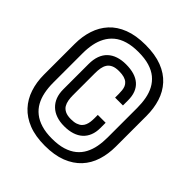

<svg xmlns="http://www.w3.org/2000/svg" viewBox="-192 -799 926 926"><g transform="rotate(45 270.5 -336.0)"><path d="M265.5 8Q331 8 377.2 -10.2Q423.5 -28.5 453.2 -60.5Q483 -92.5 497 -136.5Q511 -180.5 511 -231.5V-441Q511 -492 497.2 -535.5Q483.5 -579 454 -611.5Q424.5 -644 378 -662Q331.5 -680 265.5 -680Q201 -680 154.5 -662Q108 -644 78.5 -611.8Q49 -579.5 34.8 -536Q20.5 -492.5 20.5 -441V-231.5Q20.5 -180.5 35 -136.8Q49.5 -93 79.2 -60.8Q109 -28.5 155.2 -10.2Q201.5 8 265.5 8ZM265.5 -40.5Q224 -40.5 192.8 -50Q161.5 -59.5 139.8 -76.8Q118 -94 104.8 -118Q91.5 -142 85.5 -171.8Q79.5 -201.5 79.5 -235.5V-437Q79.5 -469.5 85.2 -498.8Q91 -528 104 -552.2Q117 -576.5 138.5 -594.5Q160 -612.5 191.8 -622Q223.5 -631.5 265.5 -631.5Q309 -631.5 340.5 -622Q372 -612.5 393.5 -594.8Q415 -577 428 -552.8Q441 -528.5 446.5 -499Q452 -469.5 452 -436.5V-234Q452 -201.5 446.5 -172.5Q441 -143.5 428.2 -119.2Q415.5 -95 394 -77.5Q372.5 -60 341 -50.2Q309.5 -40.5 265.5 -40.5ZM265 -124.5Q296 -124.5 320.2 -132.2Q344.5 -140 361 -155Q377.5 -170 386.2 -191.8Q395 -213.5 395 -241.5V-278H341.5V-254Q341.5 -242.5 340 -230.5Q338.5 -218.5 334.2 -208Q330 -197.5 321.8 -189.5Q313.5 -181.5 299.5 -176.5Q285.5 -171.5 264.5 -171.5Q239.5 -171.5 224.5 -179Q209.5 -186.5 202.2 -198.8Q195 -211 192.2 -227Q189.5 -243 189.5 -260V-412Q189.5 -429.5 192.2 -445.5Q195 -461.5 202.8 -473.8Q210.5 -486 225.5 -493Q240.5 -500 265 -500Q286 -500 300 -495.8Q314 -491.5 322.2 -484.2Q330.5 -477 334.8 -467Q339 -457 340.2 -445.2Q341.5 -433.5 341.5 -421.5V-396H395V-431Q395 -460 386.5 -481.8Q378 -503.5 361.5 -518Q345 -532.5 321 -539.8Q297 -547 265 -547Q235.5 -547 211.5 -539Q187.5 -531 170.8 -515.2Q154 -499.5 145.2 -475.5Q136.5 -451.5 136.5 -420V-247.5Q136.5 -218 145.2 -195.5Q154 -173 170.8 -157Q187.5 -141 211.2 -132.8Q235 -124.5 265 -124.5Z"/></g></svg>

Font: Anybody SemiCondensed
Style: Regular
Weight: 400
Width: 4
Version: Version 1.113;gftools[0.9.25]